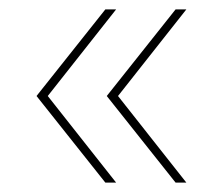

<svg xmlns="http://www.w3.org/2000/svg" viewBox="-20 -464 463 410"><path d="M205 -74H228L82 -259L228 -444H205L58 -259ZM355 -74H378L232 -259L378 -444H355L208 -259Z"/></svg>

Font: Chess Sans Thin
Style: Regular
Weight: 100
Designer: Wolf Bōese
Foundry: Wolf Bōese
Version: Version 7.223;Glyphs 3.3 (3306)